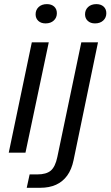

<svg xmlns="http://www.w3.org/2000/svg" viewBox="-20 -726 526 913"><path d="M21.6 0 131.3 -524.7H211.9L101.1 0ZM196.6 -614.7Q175.1 -614.7 162.2 -626.7Q149.3 -638.7 149.3 -658Q149.3 -679.1 164 -692.8Q178.7 -706.4 203.1 -706.4Q224.6 -706.4 237.5 -694.8Q250.4 -683.1 250.4 -663.1Q250.4 -642 235.7 -628.4Q221 -614.7 196.6 -614.7ZM107.1 167 120.9 103.4H157Q200.3 103.4 221.6 85.2Q242.9 67 252.6 20.7L366.7 -524.7H446L329.9 35.3Q320.7 79.9 299.5 109Q278.3 138.1 246.2 152.6Q214.1 167 171.4 167ZM431.7 -614.7Q410.3 -614.7 397.4 -626.7Q384.4 -638.7 384.4 -658Q384.4 -679.1 399.1 -692.8Q413.9 -706.4 438.3 -706.4Q459.7 -706.4 472.6 -694.8Q485.6 -683.1 485.6 -663.1Q485.6 -642 470.9 -628.4Q456.1 -614.7 431.7 -614.7Z"/></svg>

Font: Mona Sans ExtraLight
Style: Italic
Weight: 200
Italic angle: -11.6951°
Designer: Deni Anggara
Foundry: GitHub
Version: Version 2.000